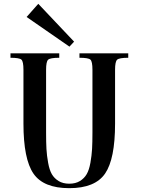

<svg xmlns="http://www.w3.org/2000/svg" viewBox="-20 -981 754 1011"><path d="M181.6 -960.9 120.1 -891.6 345.7 -735.4 370.1 -761.7ZM344.7 9.8C435.2 9.8 498 -15.8 533.2 -66.9C568.4 -118 585.9 -205.7 585.9 -330.1V-613.3C585.9 -641.9 589.5 -659.7 596.7 -666.5C603.8 -673.3 623.4 -676.8 655.3 -676.8V-700.2H398.4V-676.8C429.7 -676.8 448.9 -673.5 456.1 -667C463.2 -660.5 466.8 -642.6 466.8 -613.3V-283.2C466.8 -248 466.1 -219.1 464.8 -196.3C463.5 -173.5 460.6 -149.4 456.1 -124C451.5 -98.6 445 -78.6 436.5 -64C428.1 -49.3 416.2 -37.3 400.9 -27.8C385.6 -18.4 366.9 -13.7 344.7 -13.7C322.6 -13.7 303.9 -18.4 288.6 -27.8C273.3 -37.3 261.4 -49.3 252.9 -64C244.5 -78.6 238 -98.6 233.4 -124C228.8 -149.4 225.9 -173.5 224.6 -196.3C223.3 -219.1 222.7 -248 222.7 -283.2V-613.3C222.7 -641.9 226.2 -659.7 233.4 -666.5C240.6 -673.3 260.1 -676.8 292 -676.8V-700.2H35.2V-676.8C66.4 -676.8 85.6 -673.5 92.8 -667C99.9 -660.5 103.5 -642.6 103.5 -613.3V-330.1C103.5 -205.7 121.1 -118 156.2 -66.9C191.4 -15.8 254.2 9.8 344.7 9.8Z"/></svg>

Font: TriodPostnaja
Style: Medium
Weight: 500
Version: 20110805; ttfautohint (v0.96) -l 8 -r 50 -G 200 -x 14 -w "G"